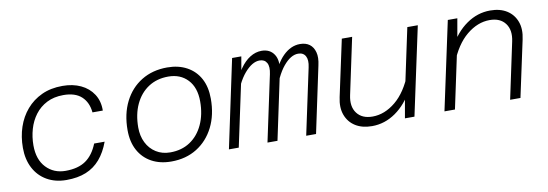

<svg xmlns="http://www.w3.org/2000/svg" viewBox="-48 -859 3346 1172"><g transform="rotate(-10 1625.0 -273.0)"><path d="M289 12Q220 12 168 -18Q116 -48 88 -102Q60 -156 60 -227Q60 -296 80 -355.5Q100 -415 139 -460.5Q178 -506 234 -532Q290 -558 363 -558Q427 -558 476 -535Q525 -512 553 -469Q581 -426 580 -367H516Q510 -430 471 -466Q432 -502 359 -502Q300 -502 256 -479.5Q212 -457 183 -418.5Q154 -380 140 -331.5Q126 -283 126 -231Q126 -143 173 -93.5Q220 -44 293 -44Q371 -44 418.5 -77Q466 -110 493 -178H558Q535 -115 498.5 -72.5Q462 -30 410.5 -9Q359 12 289 12Z M939 12Q869 12 817 -16.5Q765 -45 736.5 -97.5Q708 -150 708 -223Q708 -323 746 -398.5Q784 -474 852.5 -516Q921 -558 1012 -558Q1082 -558 1134 -529.5Q1186 -501 1214 -449Q1242 -397 1242 -324Q1242 -224 1204 -148.5Q1166 -73 1098 -30.5Q1030 12 939 12ZM942 -44Q1013 -44 1065 -78.5Q1117 -113 1146 -175.5Q1175 -238 1175 -319Q1175 -405 1129.5 -453.5Q1084 -502 1009 -502Q938 -502 885.5 -467.5Q833 -433 804 -371Q775 -309 775 -227Q775 -175 795.5 -133.5Q816 -92 854 -68Q892 -44 942 -44Z M1776 0 1863 -408Q1873 -453 1859.5 -477.5Q1846 -502 1814 -502Q1768 -502 1722 -446.5Q1676 -391 1642 -281L1653 -372Q1681 -462 1729.5 -510Q1778 -558 1835 -558Q1871 -558 1894 -541Q1917 -524 1926 -491Q1935 -458 1924 -410L1837 0ZM1297 0 1413 -546H1470L1451 -436L1358 0ZM1536 0 1623 -408Q1633 -454 1619.5 -478Q1606 -502 1575 -502Q1529 -502 1481 -446Q1433 -390 1400 -281L1415 -373Q1434 -433 1462.5 -474Q1491 -515 1525.5 -536.5Q1560 -558 1597 -558Q1649 -558 1674.5 -519Q1700 -480 1685 -410L1598 0Z M2157 -546 2083 -198Q2068 -129 2099.5 -87Q2131 -45 2196 -45Q2271 -45 2339 -101Q2407 -157 2450 -268L2443 -169Q2398 -83 2330 -35.5Q2262 12 2183 12Q2122 12 2080.5 -14Q2039 -40 2021.5 -87Q2004 -134 2018 -197L2093 -546ZM2564 -546 2447 0H2388L2413 -142L2499 -546Z M3040 0 3114 -348Q3129 -417 3097.5 -459Q3066 -501 3001 -501Q2926 -501 2858 -445Q2790 -389 2747 -278L2754 -377Q2799 -463 2867 -510.5Q2935 -558 3014 -558Q3075 -558 3116.5 -532Q3158 -506 3175.5 -459Q3193 -412 3179 -349L3104 0ZM2633 0 2750 -546H2809L2784 -404L2698 0Z"/></g></svg>

Font: Azeret Mono Thin ExtraLight
Style: Italic
Weight: 250
Italic angle: -12°
Version: Version 1.002